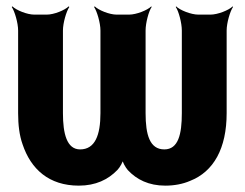

<svg xmlns="http://www.w3.org/2000/svg" viewBox="-20 -574 771 604"><path d="M497 -104C451 -104 438 -150 438 -218V-478C438 -502 448 -539 457 -552L456 -554C444 -542 409 -528 386 -528H347C324 -528 290 -542 278 -554L276 -552C285 -539 296 -502 296 -478V-218C296 -149 279 -104 232 -104C190 -104 178 -154 178 -218V-478C178 -502 189 -539 198 -552L196 -554C184 -542 150 -528 127 -528H88C65 -528 31 -542 19 -554L17 -552C26 -539 37 -502 37 -478V-218C37 -181 41 -148 51 -120C77 -42 134 10 228 10C281 10 320 -9 349 -39C357 -47 368 -66 368 -75H364C364 -66 375 -47 382 -39C410 -9 448 10 500 10C528 10 555 5 578 -5C652 -34 693 -107 693 -218V-478C693 -502 704 -539 713 -552L712 -554C700 -542 665 -528 642 -528H604C581 -528 546 -542 534 -554L533 -552C542 -539 552 -502 552 -478V-218C552 -152 541 -104 497 -104Z"/></svg>

Font: Asimov
Style: EdgeExtreme
Weight: 500
Designer: Google
Version: Version 2.000980: 2014